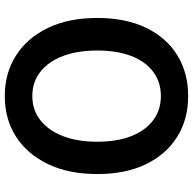

<svg xmlns="http://www.w3.org/2000/svg" viewBox="-22 -770 806 802"><g transform="rotate(90 381.0 -369.0)"><path d="M381 14Q285 14 211.5 -33Q138 -80 96.5 -166.5Q55 -253 55 -372Q55 -492 96.5 -577Q138 -662 211.5 -707Q285 -752 381 -752Q478 -752 551 -706.5Q624 -661 665.5 -576.5Q707 -492 707 -372Q707 -253 665.5 -166.5Q624 -80 551 -33Q478 14 381 14ZM381 -101Q439 -101 482 -134.5Q525 -168 548.5 -229Q572 -290 572 -372Q572 -455 548.5 -514.5Q525 -574 482 -606Q439 -638 381 -638Q323 -638 280 -606Q237 -574 214 -514.5Q191 -455 191 -372Q191 -290 214 -229Q237 -168 280 -134.5Q323 -101 381 -101Z"/></g></svg>

Font: Noto Sans KR SemiBold
Style: Regular
Weight: 600
Designer: Ryoko NISHIZUKA  (kana, bopomofo & ideographs); Paul D. Hunt (Latin, Greek & Cyrillic); Sandoll Communications , Soo-you
Foundry: Adobe
Version: Version 2.004-H2;hotconv 1.0.118;makeotfexe 2.5.65603